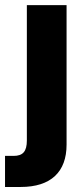

<svg xmlns="http://www.w3.org/2000/svg" viewBox="-57 -536 332 760"><path d="M49.3 -515.6V20C49.3 63.5 33.7 81.1 -3.4 81.1H-37.1V204.1H24.9C145 204.1 206.5 144 206.5 36.6V-515.6Z"/></svg>

Font: Raveo Display
Style: Bold
Weight: 700
Designer: Jakub Foglar, Rasmus Andersson (Inter)
Foundry: Jakubfoglar.com
Version: Version 1.100;Glyphs 3.2.3 (3260)